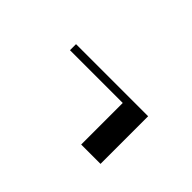

<svg xmlns="http://www.w3.org/2000/svg" viewBox="-60 -127 337 337"><g transform="rotate(-45 109.0 41.5)"><path d="M30 83H133.2V-48H148.2V131H30Z"/></g></svg>

Font: Facade Sud
Style: Regular
Weight: 100
Designer: Éléonore Fines
Foundry: Velvetyne Type Foundry
Version: Version 1.001;Glyphs 3.2 (3202)